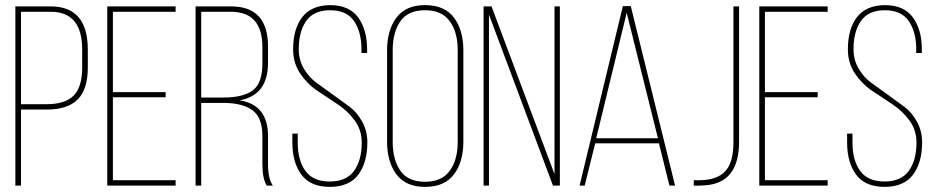

<svg xmlns="http://www.w3.org/2000/svg" viewBox="-20 -725 3660 750"><path d="M40 -700H178Q323 -700 323 -531V-461Q323 -377 284 -337Q245 -297 162 -297H62V0H40ZM62 -318H162Q235 -318 268 -352Q301 -386 301 -460V-532Q301 -679 178 -679H62Z M421 -365H627V-345H421V-21H666V0H399V-700H666V-679H421Z M744 -700H883Q1027 -700 1027 -543V-480Q1027 -353 916 -333Q1027 -316 1027 -193V-83Q1027 -26 1046 0H1022Q1005 -27 1005 -83V-193Q1005 -266 966 -294.5Q927 -323 852 -323H766V0H744ZM766 -344H852Q930 -344 967.5 -372Q1005 -400 1005 -477V-541Q1005 -679 882 -679H766Z M1269 -705Q1344 -705 1379 -657Q1414 -609 1414 -531V-518H1392V-532Q1392 -600 1363 -642.5Q1334 -685 1270 -685Q1205 -685 1176 -643Q1147 -601 1147 -533Q1147 -491 1167 -457Q1187 -423 1216.5 -401.5Q1246 -380 1281 -355Q1316 -330 1345.5 -308Q1375 -286 1395 -249.5Q1415 -213 1415 -169Q1415 -90 1379.5 -42.5Q1344 5 1268 5Q1193 5 1157.5 -42.5Q1122 -90 1122 -169V-203H1143V-168Q1143 -99 1173 -57.5Q1203 -16 1268 -16Q1333 -16 1363 -57.5Q1393 -99 1393 -168Q1393 -217 1365.5 -254.5Q1338 -292 1298.5 -318Q1259 -344 1219.5 -370.5Q1180 -397 1152.5 -438Q1125 -479 1125 -532Q1125 -612 1160.5 -658Q1196 -704 1269 -705Z M1492 -172V-528Q1492 -607 1528.5 -656Q1565 -705 1640 -705Q1717 -705 1753.5 -656Q1790 -607 1790 -528V-172Q1790 -93 1753.5 -44Q1717 5 1640 5Q1565 5 1528.5 -44Q1492 -93 1492 -172ZM1514 -529V-171Q1514 -101 1544 -58Q1574 -15 1640 -15Q1706 -15 1737 -58Q1768 -101 1768 -171V-529Q1768 -599 1737 -642Q1706 -685 1640 -685Q1574 -685 1544 -642Q1514 -599 1514 -529Z M1890 -668V0H1869V-700H1900L2146 -45V-700H2167V0H2140Z M2554 -165H2305L2264 0H2244L2413 -701H2444L2617 0H2595ZM2428 -675 2309 -185H2550Z M2690 0V-21Q2706 -20 2732 -22Q2791 -27 2818 -62Q2845 -97 2845 -170V-700H2867V-171Q2867 -10 2734 -1Q2706 1 2690 0Z M2968 -365H3174V-345H2968V-21H3213V0H2946V-700H3213V-679H2968Z M3436 -705Q3511 -705 3546 -657Q3581 -609 3581 -531V-518H3559V-532Q3559 -600 3530 -642.5Q3501 -685 3437 -685Q3372 -685 3343 -643Q3314 -601 3314 -533Q3314 -491 3334 -457Q3354 -423 3383.5 -401.5Q3413 -380 3448 -355Q3483 -330 3512.5 -308Q3542 -286 3562 -249.5Q3582 -213 3582 -169Q3582 -90 3546.5 -42.5Q3511 5 3435 5Q3360 5 3324.5 -42.5Q3289 -90 3289 -169V-203H3310V-168Q3310 -99 3340 -57.5Q3370 -16 3435 -16Q3500 -16 3530 -57.5Q3560 -99 3560 -168Q3560 -217 3532.5 -254.5Q3505 -292 3465.5 -318Q3426 -344 3386.5 -370.5Q3347 -397 3319.5 -438Q3292 -479 3292 -532Q3292 -612 3327.5 -658Q3363 -704 3436 -705Z"/></svg>

Font: Bebas Neue Light
Style: Regular
Weight: 300
Designer: Ryoichi Tsunekawa
Foundry: Ryoichi Tsunekawa
Version: Version 1.003;PS 001.003;hotconv 1.0.70;makeotf.lib2.5.58329